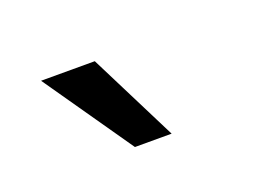

<svg xmlns="http://www.w3.org/2000/svg" viewBox="-45 -862 591 413"><g transform="rotate(-20 250.0 -655.5)"><path d="M208 -554 67 -757H190L292 -554Z"/></g></svg>

Font: Nunito Sans 12pt ExtraLight
Style: Bold
Weight: 700
Version: Version 3.101;gftools[0.9.27]